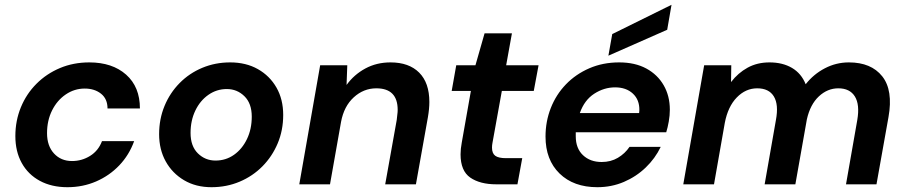

<svg xmlns="http://www.w3.org/2000/svg" viewBox="-20 -768 3773 800"><path d="M261 12Q195 12 146 -14.5Q97 -41 70.5 -89Q44 -137 44 -201Q44 -265 67 -321Q90 -377 132 -419Q174 -461 230 -484.5Q286 -508 352 -508Q448 -508 505.5 -457Q563 -406 563 -316H428Q428 -356 401 -377.5Q374 -399 333 -399Q290 -399 254 -374.5Q218 -350 197 -308Q176 -266 176 -213Q176 -160 205 -128.5Q234 -97 280 -97Q321 -97 355.5 -118.5Q390 -140 405 -180H539Q518 -122 477 -79Q436 -36 380.5 -12Q325 12 261 12Z M861 12Q796 12 747 -17Q698 -46 670.5 -95.5Q643 -145 643 -209Q643 -272 665.5 -326.5Q688 -381 728.5 -422Q769 -463 823 -485.5Q877 -508 939 -508Q1005 -508 1054.5 -480Q1104 -452 1132 -403Q1160 -354 1160 -289Q1160 -225 1137 -170.5Q1114 -116 1073.5 -75Q1033 -34 978.5 -11Q924 12 861 12ZM878 -99Q921 -99 955 -123Q989 -147 1009 -188.5Q1029 -230 1029 -282Q1029 -337 998.5 -367Q968 -397 925 -397Q883 -397 848.5 -373Q814 -349 794 -307.5Q774 -266 774 -214Q774 -159 804.5 -129Q835 -99 878 -99Z M1227 0 1314 -496H1427L1424 -414Q1455 -457 1502 -482.5Q1549 -508 1607 -508Q1684 -508 1726.5 -465.5Q1769 -423 1769 -343Q1769 -315 1763 -280L1713 0H1585L1633 -268Q1634 -280 1635.5 -290.5Q1637 -301 1637 -310Q1637 -400 1548 -400Q1495 -400 1454 -362.5Q1413 -325 1401 -260L1355 0Z M2048 0Q1980 0 1939.5 -28Q1899 -56 1899 -125Q1899 -147 1904 -174L1942 -389H1862L1881 -496H1961L1999 -629H2113L2089 -496H2224L2204 -389H2071L2032 -173Q2030 -163 2030 -153Q2030 -129 2043.5 -119Q2057 -109 2088 -109H2156L2136 0Z M2469 12Q2370 12 2311.5 -45Q2253 -102 2253 -199Q2253 -262 2275 -318Q2297 -374 2338 -416.5Q2379 -459 2435.5 -483.5Q2492 -508 2560 -508Q2626 -508 2673 -482.5Q2720 -457 2745.5 -412.5Q2771 -368 2771 -311Q2771 -287 2766.5 -261.5Q2762 -236 2756 -217H2379Q2379 -209 2379 -200Q2379 -150 2409 -121.5Q2439 -93 2487 -93Q2525 -93 2554.5 -110.5Q2584 -128 2603 -156H2733Q2710 -108 2670.5 -70Q2631 -32 2579.5 -10Q2528 12 2469 12ZM2543 -404Q2497 -404 2456 -377.5Q2415 -351 2396 -297H2643Q2644 -305 2644 -308Q2645 -352 2617 -378Q2589 -404 2543 -404ZM2515 -536 2531 -626 2778 -748 2760 -644Z M2827 0 2914 -496H3027L3026 -426Q3055 -464 3095 -486Q3135 -508 3186 -508Q3241 -508 3280 -485Q3319 -462 3337 -417Q3370 -459 3417 -483.5Q3464 -508 3517 -508Q3610 -508 3656 -450Q3702 -392 3682 -280L3632 0H3505L3552 -268Q3563 -332 3542 -366Q3521 -400 3473 -400Q3428 -400 3392 -366.5Q3356 -333 3342 -271L3294 0H3166L3213 -268Q3225 -332 3204.5 -366Q3184 -400 3135 -400Q3087 -400 3050 -362Q3013 -324 3000 -256L2955 0Z"/></svg>

Font: DeepMind Sans
Style: Bold Italic
Weight: 700
Italic angle: -10°
Designer: Jonny Pinhorn / Modifications: Colophon Foundry
Foundry: Colophon Foundry
Version: Version 1.002; ttfautohint (v1.8.2)